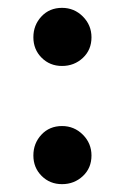

<svg xmlns="http://www.w3.org/2000/svg" viewBox="-20 -569 318 489"><path d="M65 -474Q65 -505 85.5 -527Q106 -549 138 -549Q169 -549 191 -527Q213 -505 213 -474Q213 -442 191 -421.5Q169 -401 138 -401Q107 -401 86 -422Q65 -443 65 -474ZM65 -173Q65 -204 85.5 -226Q106 -248 138 -248Q169 -248 191 -226Q213 -204 213 -173Q213 -141 191 -120.5Q169 -100 138 -100Q107 -100 86 -121Q65 -142 65 -173Z"/></svg>

Font: PostBus
Style: Regular
Weight: 400
Designer: Peter Wiegel
Version: Version 1.001